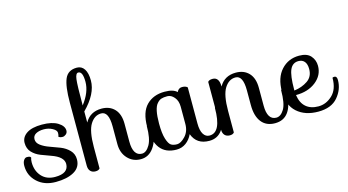

<svg xmlns="http://www.w3.org/2000/svg" viewBox="-123 -1141 2678 1479"><g transform="rotate(-15 1216.5 -401.5)"><path d="M348 -359Q348 -341 334.5 -330Q321 -319 308 -319Q283 -319 275 -331Q281 -338 281 -358.5Q281 -379 250 -396Q219 -413 181 -413Q143 -413 118 -399Q93 -385 93 -356.5Q93 -328 121.5 -307Q150 -286 190.5 -272Q231 -258 271.5 -242Q312 -226 340.5 -196.5Q369 -167 369 -124Q369 -60 313.5 -28.5Q258 3 167.5 3Q77 3 20.5 -49.5Q-36 -102 -36 -180Q-36 -208 -25 -224Q-14 -240 0 -240Q26 -240 30 -231L32 -228Q26 -213 26 -191Q26 -124 65 -80Q104 -36 173 -36Q279 -36 280 -111Q280 -168 185 -201Q145 -215 105.5 -230.5Q66 -246 39 -275Q12 -304 12 -349.5Q12 -395 54 -423.5Q96 -452 176.5 -452Q257 -452 302.5 -424Q348 -396 348 -359Z M970 -237Q988 -237 988 -184Q988 -107 948.5 -52Q909 3 846 3Q783 3 741.5 -41.5Q700 -86 700 -156V-298Q700 -417 640 -417Q587 -417 553 -363Q519 -309 519 -182V-11Q509 3 484 3Q459 3 444 -12.5Q429 -28 429 -58V-559Q429 -689 454 -747.5Q479 -806 550 -806Q588 -806 609 -774Q630 -742 630 -683Q630 -576 519 -465V-377Q561 -452 652 -452Q717 -452 755.5 -411Q794 -370 794 -293V-151Q794 -94 812 -65Q830 -36 865 -36Q900 -36 927.5 -83.5Q955 -131 955 -231Q956 -237 970 -237ZM519 -513Q587 -601 587 -684Q587 -767 551 -767Q531 -767 525 -721Q519 -675 519 -513Z M1253 -423Q1266 -452 1294.5 -452Q1323 -452 1337 -438V-151Q1337 -94 1355 -65Q1373 -36 1404 -36Q1498 -36 1498 -231Q1499 -237 1513 -237Q1531 -237 1531 -184Q1531 -99 1494.5 -48Q1458 3 1392 3Q1291 3 1258 -86Q1239 -45 1206 -21Q1173 3 1131 3Q956 3 956 -226Q956 -342 1010.5 -397Q1065 -452 1155 -452Q1224 -452 1253 -423ZM1246 -171V-308Q1246 -355 1221.5 -384Q1197 -413 1166.5 -413Q1136 -413 1118 -407Q1100 -401 1084 -382Q1051 -346 1051 -226Q1051 -147 1065 -103Q1079 -59 1097 -47.5Q1115 -36 1145 -36Q1175 -36 1210.5 -73.5Q1246 -111 1246 -171Z M2041 -237Q2059 -237 2059 -184Q2059 -99 2022.5 -48Q1986 3 1916 3Q1846 3 1808.5 -45Q1771 -93 1771 -181V-298Q1771 -417 1711 -417Q1658 -417 1624 -363Q1590 -309 1590 -182V-11Q1580 3 1555 3Q1530 3 1515 -12.5Q1500 -28 1500 -58V-438Q1510 -452 1538 -452Q1590 -452 1590 -377Q1632 -452 1723 -452Q1788 -452 1826.5 -411Q1865 -370 1865 -293V-151Q1865 -94 1883 -65Q1901 -36 1936.5 -36Q1972 -36 1999 -80.5Q2026 -125 2026 -231Q2027 -237 2041 -237Z M2448 -225Q2469 -225 2469 -193Q2469 -119 2417.5 -58Q2366 3 2261 3Q2156 3 2092.5 -53.5Q2029 -110 2029 -219.5Q2029 -329 2085 -390.5Q2141 -452 2228 -452Q2291 -452 2320 -418.5Q2349 -385 2349 -339Q2349 -264 2286.5 -214.5Q2224 -165 2127 -165Q2136 -101 2173.5 -68.5Q2211 -36 2272.5 -36Q2334 -36 2383.5 -82.5Q2433 -129 2433 -219Q2434 -225 2448 -225ZM2124 -211V-202Q2186 -210 2231.5 -241Q2277 -272 2277 -333Q2277 -372 2260 -392.5Q2243 -413 2212 -413Q2165 -413 2144.5 -367Q2124 -321 2124 -211Z"/></g></svg>

Font: Sofia
Style: Regular
Weight: 400
Designer: Paula Nazal and Daniel Hernndez
Foundry: Paula Nazal, Daniel Hernndez
Version: Version 1.001